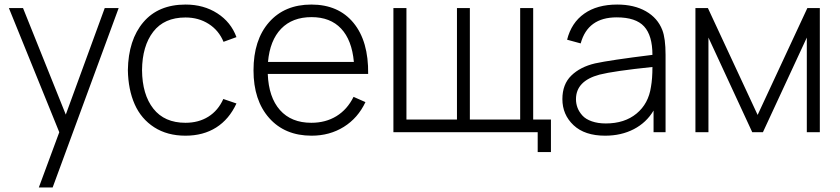

<svg xmlns="http://www.w3.org/2000/svg" viewBox="-20 -575 3655 835"><path d="M148.9 240.2 237.8 0 18.6 -540H80.1L266.1 -76.7L435.5 -540H496.1L209 240.2Z M786.6 15.1Q707.5 15.1 650.6 -21.5Q593.8 -58.1 565.7 -121.6Q537.6 -185.1 536.1 -270Q538.1 -401.4 603.3 -478.3Q668.5 -555.2 787.1 -555.2Q865.7 -555.2 925 -517.1Q984.4 -479 1008.3 -413.6L952.1 -393.1Q931.6 -442.9 887.7 -470.9Q843.8 -499 786.6 -499Q694.3 -499 646.5 -437Q598.6 -375 597.7 -270Q598.6 -163.6 647 -102.3Q695.3 -41 786.6 -41Q843.8 -41 886.2 -67.6Q928.7 -94.2 951.2 -144.5L1008.3 -125Q976.6 -56.2 920.2 -20.5Q863.8 15.1 786.6 15.1Z M1335 15.1Q1218.8 15.1 1150.6 -61.8Q1082.5 -138.7 1082.5 -269Q1082.5 -401.4 1150.1 -478.3Q1217.8 -555.2 1334 -555.2Q1452.1 -555.2 1517.6 -475.3Q1583 -395.5 1581.1 -253.4H1144.5Q1148.4 -151.9 1197.5 -96.4Q1246.6 -41 1334 -41Q1396 -41 1443.1 -69.8Q1490.2 -98.6 1517.6 -153.8L1569.3 -130.9Q1536.6 -61.5 1475.1 -23.2Q1413.6 15.1 1335 15.1ZM1145.5 -305.7H1519Q1510.3 -400.9 1463.4 -450.7Q1416.5 -500.5 1335 -500.5Q1251.5 -500.5 1202.6 -450Q1153.8 -399.4 1145.5 -305.7Z M2318.4 86.4V0H1690.9V-540H1747.6V-55.2H1967.3V-540H2023.4V-55.2H2242.2V-540H2298.8V-55.2H2376V86.4Z M2611.8 15.1Q2522.9 15.1 2474.4 -30.5Q2425.8 -76.2 2425.8 -144Q2425.8 -208.5 2464.6 -246.3Q2503.4 -284.2 2567.9 -299.3Q2632.3 -313.5 2817.4 -336.4Q2817.4 -420.4 2781.2 -460Q2745.1 -499.5 2662.1 -499.5Q2536.1 -499.5 2505.4 -386.2L2446.3 -402.3Q2464.8 -476.1 2520.8 -515.6Q2576.7 -555.2 2664.1 -555.2Q2737.8 -555.2 2789.1 -525.9Q2840.3 -496.6 2860.4 -444.3Q2874.5 -408.2 2874.5 -336.4V0H2822.3V-94.2Q2791 -41.5 2736.3 -13.2Q2681.6 15.1 2611.8 15.1ZM2484.9 -143.6Q2484.9 -124 2491.7 -106.2Q2498.5 -88.4 2512.9 -72.5Q2527.3 -56.6 2553.7 -47.4Q2580.1 -38.1 2614.7 -38.1Q2696.3 -38.1 2748.3 -81.1Q2800.3 -124 2811 -197.3Q2817.4 -232.4 2817.4 -283.7Q2648.9 -266.1 2587.4 -250.5Q2484.9 -223.1 2484.9 -143.6Z M3004.4 0V-540H3058.6L3274.9 -75.2L3491.2 -540H3545.4V0H3488.8V-411.6L3297.9 0H3251.5L3061 -411.6V0Z"/></svg>

Font: Manrope Light
Style: Regular
Weight: 300
Designer: Mikhail Sharanda
Foundry: Mikhail Sharanda
Version: Version 4.505;FEAKit 1.0